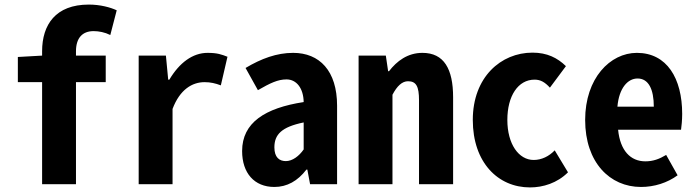

<svg xmlns="http://www.w3.org/2000/svg" viewBox="-20 -805 3040 839"><path d="M490 -760C462 -773 418 -785 368 -785C223 -785 164 -697 164 -581V-562L58 -556V-446H164V0H312V-446H442V-562H312V-581C312 -640 341 -669 389 -669C412 -669 438 -664 462 -652Z M586 0H734V-329C766 -414 820 -446 874 -446C900 -446 921 -441 945 -432L974 -557C948 -567 930 -574 887 -574C822 -574 764 -531 720 -457H715L705 -562H586Z M1179 12C1234 12 1281 -14 1319 -64H1323L1335 0H1453V-343C1453 -496 1376 -574 1261 -574C1189 -574 1122 -549 1053 -508L1107 -411C1161 -442 1194 -458 1232 -458C1276 -458 1306 -419 1307 -359C1138 -333 1038 -269 1038 -145C1038 -49 1091 12 1179 12ZM1229 -101C1201 -101 1179 -117 1179 -161C1179 -217 1210 -250 1307 -270V-152C1287 -123 1258 -101 1229 -101Z M1547 0H1695V-391C1715 -429 1737 -450 1763 -450C1799 -450 1811 -427 1811 -367V0H1960V-380C1960 -504 1920 -574 1826 -574C1761 -574 1714 -538 1680 -494H1676L1666 -562H1547Z M2296 14C2353 14 2415 -5 2462 -52L2404 -148C2379 -122 2347 -106 2312 -106C2247 -106 2197 -175 2197 -281C2197 -386 2244 -457 2316 -457C2342 -457 2361 -446 2383 -422L2453 -516C2416 -552 2371 -575 2307 -575C2169 -575 2046 -468 2046 -281C2046 -95 2156 14 2296 14Z M2781 12C2839 12 2896 -6 2941 -39L2891 -128C2861 -110 2834 -100 2800 -100C2735 -100 2690 -147 2681 -238H2956C2958 -252 2961 -280 2961 -307C2961 -463 2894 -574 2763 -574C2646 -574 2537 -463 2537 -281C2537 -95 2645 12 2781 12ZM2678 -339C2685 -420 2723 -462 2766 -462C2814 -462 2837 -415 2837 -339Z"/></svg>

Font: Noto Sans Mono CJK JP Bold
Style: Regular
Weight: 700
Designer: Ryoko NISHIZUKA (kana & ideographs); Paul D. Hunt (Latin, Greek & Cyrillic); Wenlong ZHANG (bopomofo); Sandoll Communica
Foundry: Adobe Systems Incorporated
Version: Version 1.004;PS 1.004;hotconv 1.0.82;makeotf.lib2.5.63406